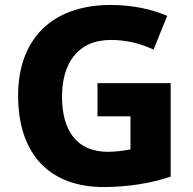

<svg xmlns="http://www.w3.org/2000/svg" viewBox="-20 -744 777 774"><path d="M373 -409V-275H506V-142C485 -137 446 -132 415 -132C292 -132 230 -214 230 -355C230 -484 290 -583 427 -583C491 -583 548 -568 599 -544L654 -680C595 -706 514 -724 427 -724C185 -724 53 -582 53 -359C53 -114 188 10 397 10C501 10 594 -7 668 -32V-409Z"/></svg>

Font: Noto Sans Lao ExtraBold
Style: Regular
Weight: 800
Designer: Monotype Design Team
Foundry: Monotype Imaging Inc.
Version: Version 2.003